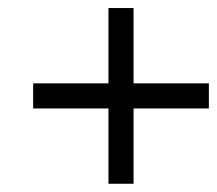

<svg xmlns="http://www.w3.org/2000/svg" viewBox="-20 -520 540 478"><path d="M500 -250V-312.5H312.5V-500H250V-312.5H62.5V-250H250V-62.5H312.5V-250Z"/></svg>

Font: Unifont
Style: Regular
Weight: 500
Version: Version 13.0.05